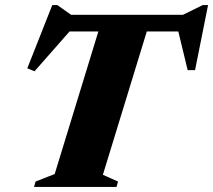

<svg xmlns="http://www.w3.org/2000/svg" viewBox="-20 -733 836 753"><path d="M702.5 -609.5H190.5L268.5 -627.5L115.5 -453.5L87 -465L185 -713H205L278.5 -661L222.5 -675H734.5L669 -661L775 -713H796L745 -458H716L674.5 -629.5ZM372 -630H562L383.5 -47.5L443 -21L437 0H113.5L119.5 -21L194.5 -50.5Z"/></svg>

Font: Newsreader 24pt ExtraBold
Style: Italic
Weight: 800
Italic angle: -17°
Designer: Hugues Gentile
Foundry: Production Type
Version: Version 1.003